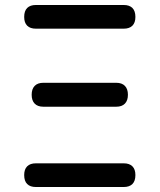

<svg xmlns="http://www.w3.org/2000/svg" viewBox="-20 -750 640 770"><path d="M476 0H124Q101 0 89 -12Q77 -24 77 -48Q77 -71 89 -83Q101 -95 124 -95H476Q499 -95 511 -83Q523 -71 523 -48Q523 -24 511 -12Q499 0 476 0ZM446 -322H154Q131 -322 119 -334.5Q107 -347 107 -370Q107 -393 119 -405.5Q131 -418 154 -418H446Q469 -418 481 -405.5Q493 -393 493 -370Q493 -347 481 -334.5Q469 -322 446 -322ZM476 -635H124Q101 -635 89 -647Q77 -659 77 -682Q77 -706 89 -718Q101 -730 124 -730H476Q499 -730 511 -718Q523 -706 523 -682Q523 -659 511 -647Q499 -635 476 -635Z"/></svg>

Font: Maple Mono Medium
Style: Regular
Weight: 500
Monospace: yes
Designer: subframe7536
Version: Version 7.000